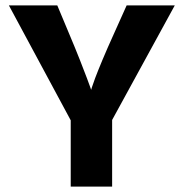

<svg xmlns="http://www.w3.org/2000/svg" viewBox="-20 -694 683 714"><path d="M260 -215H379L630 -674H451L407 -576Q378 -512 360.5 -470Q343 -428 334 -404Q325 -380 322 -370Q319 -360 319 -360Q319 -360 315.5 -370Q312 -380 303 -404Q294 -428 277.5 -470Q261 -512 234 -576L193 -674H13ZM243 -252V0H397V-252Z"/></svg>

Font: Hind Variable Light
Style: Regular
Weight: 300
Designer: Manushi Parikh, Satya Rajpurohit
Foundry: Indian Type Foundry
Version: Version 3.000